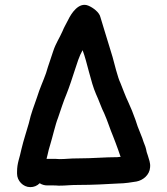

<svg xmlns="http://www.w3.org/2000/svg" viewBox="-20 -724 686 788"><path d="M303 35C363 35 412 32 467 29C490 29 523 24 540 21C567 16 594 -6 596 -37C598 -56 591 -70 587 -85L582 -100C579 -117 575 -128 569 -142L564 -157C559 -170 551 -190 545 -205L536 -232C528 -255 516 -285 506 -306C496 -326 483 -362 474 -384C464 -403 448 -468 442 -490L428 -536C416 -573 404 -616 392 -654C388 -673 362 -693 342 -701C303 -717 272 -668 260 -643C253 -628 243 -613 237 -597C224 -567 209 -547 198 -513L184 -471C179 -457 174 -441 169 -424C157 -390 143 -361 132 -325C118 -283 109 -265 98 -217C86 -174 78 -154 68 -112C61 -76 50 -56 50 -19V-11C50 18 75 44 104 44C119 44 132 39 143 28C152 34 163 37 174 37H197C204 37 212 37 221 38C254 38 263 35 303 35ZM303 -74C263 -74 253 -71 224 -71C214 -72 205 -72 197 -72H171L175 -88C178 -103 182 -117 186 -130C194 -155 208 -216 218 -240C228 -269 241 -310 253 -338C265 -368 277 -405 287 -436L301 -478C308 -496 311 -504 319 -518C338 -468 352 -388 374 -338C385 -315 397 -279 408 -258C421 -229 432 -193 444 -165L454 -139C462 -117 468 -102 475 -80C471 -80 467 -80 463 -79C409 -79 361 -74 303 -74Z"/></svg>

Font: Electronic
Style: ExHv
Weight: 900
Version: Version 1.011